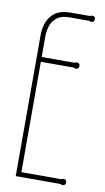

<svg xmlns="http://www.w3.org/2000/svg" viewBox="-82 -744 432 788"><g transform="rotate(10 133.5 -350.0)"><path d="M228 -20Q233 -23 237 -23Q250 -23 250 -10Q250 3 237 3Q233 3 228 0H42V-587Q42 -616 51.5 -641.5Q61 -667 84 -683.5Q107 -700 147 -700H228Q233 -703 237 -703Q250 -703 250 -690Q250 -677 237 -677Q233 -677 228 -680H147Q114 -680 95.5 -666.5Q77 -653 69.5 -631.5Q62 -610 62 -587V-500H199Q204 -503 208 -503Q221 -503 221 -490Q221 -477 208 -477Q204 -477 199 -480H62V-20Z"/></g></svg>

Font: Wire One
Style: Regular
Weight: 400
Designer: Alexei Vanyashin, Gayaneh Bagdasaryan
Foundry: Cyreal
Version: Version 1.102; ttfautohint (v1.8.3)